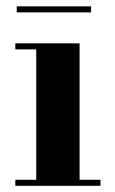

<svg xmlns="http://www.w3.org/2000/svg" viewBox="-20 -600 370 620"><path d="M34 -579.5V-560H274V-579.5ZM29.5 -19.5V0H304.5V-19.5H237V-460H29.5V-440.5H97V-19.5Z"/></svg>

Font: Bodoni* 11pt
Style: Bold
Weight: 700
Version: Version 2.3